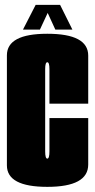

<svg xmlns="http://www.w3.org/2000/svg" viewBox="-20 -740 380 765"><path d="M168.5 4.5Q7.5 4.5 7.5 -81V-519.5Q7.5 -605.5 168.5 -605.5Q331.5 -605.5 331.5 -518.5V-327H177V-464.5Q177 -492 168.5 -492Q160 -492 160 -464.5V-137Q160 -108 168.5 -108Q177 -108 177 -137V-269.5H331.5V-84.5Q331.5 4.5 168.5 4.5ZM71.5 -622 122 -720.5H219.5L268.5 -622H200.5L170 -688.5L139 -622Z"/></svg>

Font: Anybody UltraCondensed ExtraBold
Style: Regular
Weight: 800
Width: 1
Designer: Tyler Finck
Foundry: Etcetera Type Company
Version: Version 1.010; ttfautohint (v1.8.3) -l 8 -r 50 -G 200 -x 14 